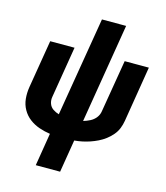

<svg xmlns="http://www.w3.org/2000/svg" viewBox="-134 -837 988 1143"><g transform="rotate(15 360.0 -265.0)"><path d="M195 205H345L378 4Q402 2 426 -3Q450 -8 473.5 -16Q497 -24 519.5 -35Q542 -46 562.5 -61.5Q583 -77 600 -97Q617 -117 626 -140Q635 -163 639 -187L695 -530H546L492 -207Q489 -185 475 -167Q461 -149 440.5 -138.5Q420 -128 399 -122L500 -735H351L249 -123Q229 -129 212 -140.5Q195 -152 188 -172Q181 -192 185 -214L237 -530H87L38 -234Q32 -197 35.5 -161.5Q39 -126 56 -96Q73 -66 100 -45.5Q127 -25 160 -13.5Q193 -2 228 3Z"/></g></svg>

Font: Iosevka Sparkle Heavy
Style: Italic
Weight: 900
Italic angle: -9°
Designer: Belleve Invis
Foundry: Belleve Invis
Version: Version 4.5.0; ttfautohint (v1.8.3)